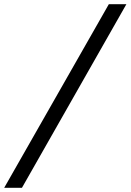

<svg xmlns="http://www.w3.org/2000/svg" viewBox="-100 -762 625 919"><path d="M421 -742H505L5 137H-80Z"/></svg>

Font: Roboto Serif 72pt SemiCondensed SemiBold
Style: Italic
Weight: 600
Width: 4
Italic angle: -10°
Designer: Greg Gazdowicz
Foundry: Commercial Type
Version: Version 1.008